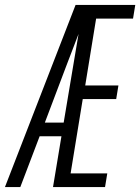

<svg xmlns="http://www.w3.org/2000/svg" viewBox="-36 -755 566 775"><path d="M-16 0 269 -735H510L501 -680H352L308 -410H442L433 -355H298L249 -55H397L388 0H178L212 -205H124L46 0ZM145 -260H221L281 -618Q269 -586 256.5 -554Q244 -522 232 -490Z"/></svg>

Font: Iosevka SS04 Light
Style: Italic
Weight: 300
Italic angle: -9°
Monospace: yes
Designer: Belleve Invis
Foundry: Belleve Invis
Version: Version 19.0.0; ttfautohint (v1.8.4)